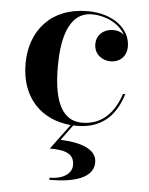

<svg xmlns="http://www.w3.org/2000/svg" viewBox="-52 -513 620 800"><g transform="rotate(5 258.0 -113.0)"><path d="M277.5 174C277.5 209 243.5 235 184.5 235V244C320.5 244 368.5 205 368.5 155C368.5 99 300 77 216.5 74L264 9.5C269 10 274 10 279 10C386 10 442.5 -52.5 468.5 -139.5H459C433 -60.5 383.5 -5 299.5 -5C200.5 -5 178.5 -115.5 178.5 -230C178.5 -324 195 -458.5 302.5 -458.5C356 -458.5 416 -432 441 -385C429 -395.5 413 -401 395.5 -401C359 -401 326 -377.5 326 -336.5C326 -290 364.5 -270 395.5 -270C432.5 -270 462 -295 462 -337.5C462 -410 391.5 -470 282 -470C128.5 -470 43.5 -366.5 43.5 -230C43.5 -84 132.5 -1.5 253 9L175 114C232.5 114 277.5 123 277.5 174Z"/></g></svg>

Font: Bodoni* 24pt Medium
Style: Regular
Weight: 500
Version: Version 2.3